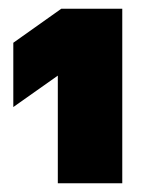

<svg xmlns="http://www.w3.org/2000/svg" viewBox="-20 -800 331 440"><path d="M112.5 -380H260.2V-780H120.5L10.5 -702V-554.7L112.5 -626.7Z"/></svg>

Font: Golos Text VF
Style: Regular
Weight: 400
Designer: A.Korolkova, Vitaly Kuzmin
Foundry: ParaType Ltd
Version: Version 2.005